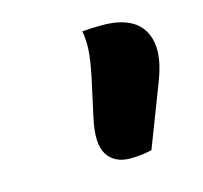

<svg xmlns="http://www.w3.org/2000/svg" viewBox="-59 -818 468 443"><g transform="rotate(-15 175.0 -597.0)"><path d="M254 -446Q230 -440 202 -440Q165 -440 148 -466.5Q131 -493 144 -552L164 -644Q172 -682 173.5 -706.5Q175 -731 171 -752Q182 -753 192.5 -753.5Q203 -754 218 -754Q292 -754 316 -711Q340 -668 311 -594Z"/></g></svg>

Font: Recursive Sn Csl St XBd
Style: Italic
Weight: 800
Italic angle: -15°
Version: Version 1.079;hotconv 1.0.112;makeotfexe 2.5.65598; ttfautoh